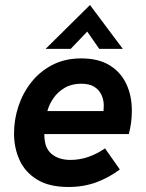

<svg xmlns="http://www.w3.org/2000/svg" viewBox="-20 -736 583 766"><path d="M253 10Q176 10 128 -19.5Q80 -49 58 -97.5Q36 -146 36 -203Q36 -259 53.5 -312Q71 -365 105 -408Q139 -451 189 -477Q239 -503 304 -503Q373 -503 417.5 -475.5Q462 -448 484 -401Q506 -354 506 -295Q506 -270 503 -247Q500 -224 494 -201H157Q157 -195 157 -190Q157 -185 158 -180Q162 -139 190 -118.5Q218 -98 261 -98Q298 -98 332.5 -110Q367 -122 399 -144L458 -60Q416 -28 365 -9Q314 10 253 10ZM389 -270Q392 -283 393 -293Q394 -303 394 -315Q394 -337 385 -357Q376 -377 356.5 -389.5Q337 -402 304 -402Q266 -402 238 -385.5Q210 -369 193 -344Q176 -319 169 -293H430ZM162 -541 339 -716 470 -541H376L328 -610L262 -541Z"/></svg>

Font: Hanken Grotesk
Style: Bold Italic
Weight: 700
Italic angle: -8°
Designer: Alfredo Marco Pradil
Foundry: Hanken Design Co.
Version: Version 3.013